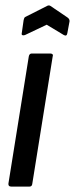

<svg xmlns="http://www.w3.org/2000/svg" viewBox="-20 -687 276 707"><path d="M21 0Q10 0 11 -11L86 -479Q88 -490 97 -490H165Q170 -490 173 -487.5Q176 -485 174 -479L99 -11Q98 0 89 0ZM72 -558Q66 -556 62.5 -557.5Q59 -559 60 -564L67 -613Q68 -618 69.5 -621Q71 -624 76 -626L153 -665Q160 -669 166 -665L228 -623Q237 -617 236 -608L228 -565Q226 -552 215 -558L152 -596Z"/></svg>

Font: Sofia Sans Extra Condensed SemiBold
Style: Italic
Weight: 600
Italic angle: -9°
Designer: Botio Nikoltchev, Ani Petrova
Foundry: lettersoup
Version: Version 4.101